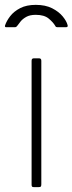

<svg xmlns="http://www.w3.org/2000/svg" viewBox="-39 -770 298 790"><path d="M131 -12Q131 -5 129 -2.5Q127 0 119 0H102Q95 0 93 -2Q91 -4 91 -10V-520Q91 -530 100 -530H122Q131 -530 131 -520ZM232 -658H197Q194 -658 192 -659Q190 -660 188 -664Q180 -678 161.5 -693.5Q143 -709 108 -709Q84 -709 69 -700.5Q54 -692 46 -682Q38 -672 33 -665Q30 -661 28 -659.5Q26 -658 21 -658H-14Q-18 -658 -18.5 -661Q-19 -664 -18 -666Q-12 -684 3 -703.5Q18 -723 44 -736.5Q70 -750 108 -750Q148 -750 175.5 -736Q203 -722 219 -702.5Q235 -683 239 -667Q242 -658 232 -658Z"/></svg>

Font: Libre Franklin Thin Thin
Style: Regular
Weight: 250
Version: Version 3.000